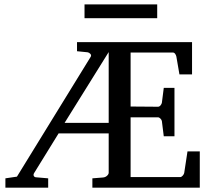

<svg xmlns="http://www.w3.org/2000/svg" viewBox="-20 -865 973 885"><path d="M481 -625 277.8 -298.8H481ZM405.8 0V-43L455.1 -46.9Q465.8 -47.9 473.4 -54.9Q481 -62 481 -68.8V-250H250L138.2 -68.8Q132.8 -60.5 135.5 -54.7Q138.2 -48.8 145 -47.9L202.1 -43V0H4.9V-43L58.1 -50.8L397.9 -603Q402.3 -610.4 396.5 -616.7Q390.6 -623 383.8 -624L335 -628.9V-670.9H865.2V-522H807.1L793 -604Q791.5 -611.3 787.1 -617.2Q782.7 -623 775.9 -623H582V-374L708 -373Q714.8 -373 720 -379.4Q725.1 -385.7 726.1 -391.1L734.9 -460H784.2V-236.8H734.9L726.1 -307.1Q725.1 -312.5 719.5 -318.4Q713.9 -324.2 708 -324.2H582V-48.8H811Q814 -48.8 816.9 -50.8Q819.8 -52.7 822.5 -55.7Q825.2 -58.6 826.9 -62Q828.6 -65.4 829.1 -67.9L844.2 -167H900.9V0ZM369.6 -781.2V-844.7H704.6V-781.2Z"/></svg>

Font: Charis SIL Phon
Style: Regular
Weight: 400
Foundry: SIL International
Version: Version 5.000